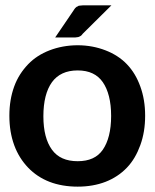

<svg xmlns="http://www.w3.org/2000/svg" viewBox="-20 -690 578 717"><path d="M270 -521C232 -521 196 -514 165 -502C134 -490 107 -473 85 -450C63 -427 45 -400 33 -367C21 -334 15 -298 15 -258C15 -217 21 -181 33 -148C45 -115 63 -87 85 -64C107 -41 134 -23 165 -11C196 1 232 7 270 7C308 7 343 1 374 -11C405 -23 432 -41 454 -64C476 -87 492 -115 504 -148C516 -181 522 -217 522 -258C522 -298 516 -334 504 -367C492 -400 476 -427 454 -450C432 -473 405 -490 374 -502C343 -514 308 -521 270 -521ZM270 -88C227 -88 195 -102 174 -131C153 -160 142 -201 142 -256C142 -311 153 -354 174 -383C195 -412 227 -427 270 -427C313 -427 344 -412 364 -383C384 -354 395 -312 395 -257C395 -202 384 -160 364 -131C344 -102 313 -88 270 -88ZM396 -670H289C285 -670 282 -669 278 -669C274 -669 272 -668 270 -666C266 -665 264 -663 261 -660C259 -657 256 -654 254 -650L186 -550H260C263 -550 265 -551 268 -551C271 -551 274 -552 276 -553C277 -554 281 -555 283 -557C285 -559 287 -561 289 -564Z"/></svg>

Font: SVN-Aleo
Style: Bold
Weight: 700
Designer: Alessio Laiso
Version: Version 1.2.2